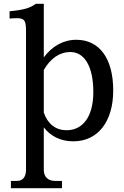

<svg xmlns="http://www.w3.org/2000/svg" viewBox="-20 -724 651 1004"><path d="M209 164V-58C245 -11 298 15 363 15C492 15 572 -88 572 -251C572 -421 498 -516 379 -516C311 -516 252 -482 209 -424V-704H167C136 -682 109 -673 30 -665V-627C106 -633 116 -628 116 -561V164C116 201 99 222 69 222H37V260H304V222H268C231 222 209 201 209 164ZM209 -135V-358C244 -419 292 -452 348 -452C419 -452 468 -381 468 -243C468 -111 411 -43 328 -43C272 -43 230 -75 209 -135Z"/></svg>

Font: LT Superior Serif Medium
Style: Regular
Weight: 500
Designer: Daniel Lyons
Foundry: LyonsType
Version: Version 2.120;FEAKit 1.0